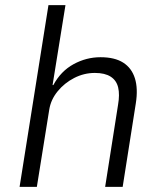

<svg xmlns="http://www.w3.org/2000/svg" viewBox="-20 -725 628 745"><path d="M56 0 168 -705H234L184 -395H187Q216 -449 265.5 -476Q315 -503 370 -503Q425 -503 458 -482Q491 -461 503.5 -421Q516 -381 507 -324L456 0H388L438 -318Q445 -358 438.5 -385.5Q432 -413 409.5 -427.5Q387 -442 348 -442Q306 -442 268 -422.5Q230 -403 203.5 -370.5Q177 -338 171 -299L123 0Z"/></svg>

Font: Nunito Sans 7pt SemiCondensed Light
Style: Italic
Weight: 300
Width: 4
Italic angle: -9°
Designer: Vernon Adams
Foundry: Vernon Adams
Version: Version 3.101;gftools[0.9.27]